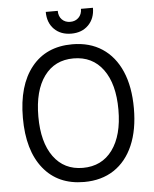

<svg xmlns="http://www.w3.org/2000/svg" viewBox="-59 -923 792 989"><g transform="rotate(-5 337.0 -429.0)"><path d="M336 16Q201 16 125.5 -78Q50 -172 50 -340Q50 -508 125.5 -602Q201 -696 336 -696Q426 -696 490.5 -653.5Q555 -611 589.5 -531.5Q624 -452 624 -340Q624 -229 589.5 -149Q555 -69 490.5 -26.5Q426 16 336 16ZM336 -57Q434 -57 489 -132Q544 -207 544 -340Q544 -473 489 -548Q434 -623 336 -623Q239 -623 184.5 -548.5Q130 -474 130 -340Q130 -207 184.5 -132Q239 -57 336 -57ZM337 -751Q282 -751 248.5 -784.5Q215 -818 215 -874H277Q277 -846 293.5 -829Q310 -812 337 -812Q363 -812 380 -829Q397 -846 397 -874H459Q459 -819 425.5 -785Q392 -751 337 -751Z"/></g></svg>

Font: Imprima
Style: Regular
Weight: 400
Designer: Eduardo Tunni
Foundry: Eduardo Tunni
Version: Version 1.002; ttfautohint (v1.8.4.7-5d5b);gftools[0.9.23]